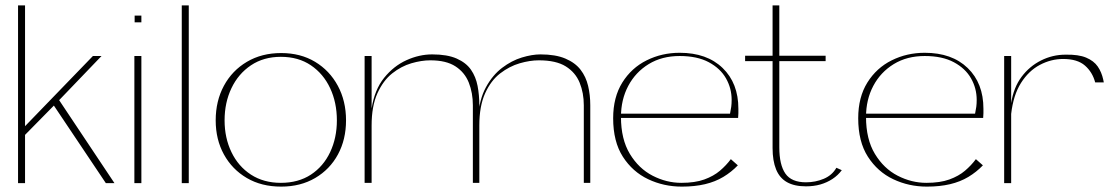

<svg xmlns="http://www.w3.org/2000/svg" viewBox="-20 -680 4124 713"><path d="M47 0V-660H73V-198H60L325 -472H357L189 -297L195 -315L405 0H373L176 -294L189 -297L64 -170L73 -201V0Z M479 0V-472H505V0ZM480 -597V-622H505V-597Z M655 0V-660H681V0Z M1024 13Q951 13 896.5 -19Q842 -51 811.5 -106.5Q781 -162 781 -233Q781 -305 811.5 -361.5Q842 -418 897 -450.5Q952 -483 1024 -483Q1096 -483 1150 -450.5Q1204 -418 1234.5 -361.5Q1265 -305 1265 -233Q1265 -162 1235 -106.5Q1205 -51 1150.5 -19Q1096 13 1024 13ZM1023 -1Q1088 -1 1134.5 -31.5Q1181 -62 1206 -115Q1231 -168 1231 -233Q1231 -299 1206 -352.5Q1181 -406 1134.5 -437.5Q1088 -469 1023 -469Q959 -469 912 -437.5Q865 -406 839.5 -352.5Q814 -299 814 -233Q814 -168 839.5 -115Q865 -62 912 -31.5Q959 -1 1023 -1Z M1585 -478Q1641 -478 1676 -462.5Q1711 -447 1729 -421Q1747 -395 1753.5 -361Q1760 -327 1760 -289V-1H1736V-289Q1736 -335 1721 -373Q1706 -411 1671.5 -433.5Q1637 -456 1578 -456Q1545 -456 1507.5 -445Q1470 -434 1436.5 -407.5Q1403 -381 1381.5 -333.5Q1360 -286 1360 -214V-1H1334V-472H1360V-277Q1371 -347 1406.5 -391Q1442 -435 1489.5 -456.5Q1537 -478 1585 -478ZM1987 -478Q2043 -478 2079.5 -462.5Q2116 -447 2136 -421Q2156 -395 2164 -361Q2172 -327 2172 -289V-1H2148V-289Q2148 -335 2132.5 -373Q2117 -411 2081 -433.5Q2045 -456 1981 -456Q1948 -456 1910 -445Q1872 -434 1837.5 -407.5Q1803 -381 1781.5 -333.5Q1760 -286 1760 -214L1755 -244Q1760 -311 1784.5 -356Q1809 -401 1844.5 -428Q1880 -455 1918 -466.5Q1956 -478 1987 -478Z M2282 -258H2691Q2694 -272 2695.5 -283.5Q2697 -295 2697 -309Q2697 -352 2676 -389Q2655 -426 2612 -449Q2569 -472 2504 -472Q2438 -472 2389 -442Q2340 -412 2313 -361Q2286 -310 2286 -246Q2286 -163 2319 -108.5Q2352 -54 2403.5 -27.5Q2455 -1 2510 -1Q2561 -1 2595.5 -13.5Q2630 -26 2653.5 -46Q2677 -66 2694 -89L2720 -66Q2696 -41 2666 -23Q2636 -5 2598 4Q2560 13 2512 13Q2445 13 2387 -14.5Q2329 -42 2293 -98Q2257 -154 2257 -241Q2257 -319 2291 -373.5Q2325 -428 2381.5 -456Q2438 -484 2504 -484Q2605 -484 2663.5 -427.5Q2722 -371 2722 -276Q2722 -268 2722 -259.5Q2722 -251 2721 -242H2283Z M2973 12Q2930 12 2902.5 -3.5Q2875 -19 2862 -51Q2849 -83 2849 -130V-453H2747V-473H2849V-660H2874V-473H3046V-453H2874V-133Q2874 -68 2896.5 -35.5Q2919 -3 2973 -3Q3008 -3 3039 -16Q3070 -29 3086 -57L3106 -48Q3092 -29 3071.5 -15.5Q3051 -2 3026.5 5Q3002 12 2973 12Z M3192 -258H3601Q3604 -272 3605.5 -283.5Q3607 -295 3607 -309Q3607 -352 3586 -389Q3565 -426 3522 -449Q3479 -472 3414 -472Q3348 -472 3299 -442Q3250 -412 3223 -361Q3196 -310 3196 -246Q3196 -163 3229 -108.5Q3262 -54 3313.5 -27.5Q3365 -1 3420 -1Q3471 -1 3505.5 -13.5Q3540 -26 3563.5 -46Q3587 -66 3604 -89L3630 -66Q3606 -41 3576 -23Q3546 -5 3508 4Q3470 13 3422 13Q3355 13 3297 -14.5Q3239 -42 3203 -98Q3167 -154 3167 -241Q3167 -319 3201 -373.5Q3235 -428 3291.5 -456Q3348 -484 3414 -484Q3515 -484 3573.5 -427.5Q3632 -371 3632 -276Q3632 -268 3632 -259.5Q3632 -251 3631 -242H3193Z M3709 0V-472H3735V-297Q3744 -355 3773.5 -394.5Q3803 -434 3846 -455.5Q3889 -477 3937 -477Q3985 -478 4013.5 -466Q4042 -454 4056.5 -433Q4071 -412 4077 -384Q4078 -381 4078 -379Q4078 -377 4079 -374H4047Q4037 -412 4009 -436.5Q3981 -461 3928 -461Q3883 -461 3841.5 -439Q3800 -417 3771.5 -372Q3743 -327 3735 -257V0Z"/></svg>

Font: Panamera Thin
Style: Regular
Weight: 100
Designer: Bastien Sozeau
Foundry: NBR — Bastien Sozeau
Version: Version 3.003;gftools[0.9.33]